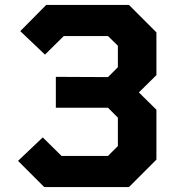

<svg xmlns="http://www.w3.org/2000/svg" viewBox="-20 -757 708 777"><path d="M159 0 53 -106 153 -201 229 -126H417L457 -166V-281L417 -321H206V-446L417 -445L457 -485V-572L417 -611H238L162 -536L62 -631L167 -737H502L613 -626V-453L542 -383L613 -313V-111L502 0Z"/></svg>

Font: Tomorrow SemiBold
Style: Regular
Weight: 600
Designer: Tony de Marco, Monica Rizzolli
Foundry: Just in Type
Version: Version 2.002